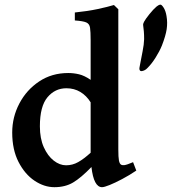

<svg xmlns="http://www.w3.org/2000/svg" viewBox="-20 -778 728 813"><path d="M210.4 14.6Q167 14.6 126 -12.9Q85 -40.5 58.3 -92.5Q31.7 -144.5 31.7 -216.8Q31.7 -282.2 62 -339.8Q92.3 -397.5 145.8 -433.1Q199.2 -468.8 269 -468.8Q292 -468.8 314.7 -463.4Q337.4 -458 363.8 -439.9V-607.4Q363.8 -643.6 361.3 -660.4Q358.9 -677.2 345.2 -683.1Q331.5 -689 296.9 -691.4V-725.1Q350.6 -730.5 393.8 -739.7Q437 -749 462.4 -756.8L481 -738.8V-146Q481 -111.8 483.6 -98.4Q486.3 -85 492.2 -81.1Q497.6 -77.6 507.3 -78.9Q517.1 -80.1 543.5 -91.3L557.1 -55.7Q527.3 -35.6 497.3 -19.8Q467.3 -3.9 444.3 5.4Q421.4 14.6 412.1 14.6Q377 14.6 367.2 -70.8Q322.8 -24.9 289.3 -5.1Q255.9 14.6 210.4 14.6ZM259.8 -78.1Q287.1 -78.1 311 -91.6Q335 -105 363.8 -131.3V-344.7Q346.2 -373 320.1 -388.7Q293.9 -404.3 261.2 -404.3Q212.9 -404.3 180.9 -366Q148.9 -327.6 148.9 -243.2Q148.9 -191.4 165.5 -154.5Q182.1 -117.7 207.5 -97.9Q232.9 -78.1 259.8 -78.1ZM581.5 -477.1Q572.3 -475.1 570.3 -484.9Q569.8 -488.8 571.3 -495.6Q572.8 -502.4 573.7 -508.3Q577.6 -529.8 583.7 -560.1Q589.8 -590.3 590.3 -612.3Q590.3 -630.4 589.1 -645Q587.9 -659.7 586.4 -668.9Q585.4 -674.3 586.7 -678Q587.9 -681.6 589.8 -685.5Q595.7 -696.8 612.5 -717.8Q629.4 -738.8 642.6 -750Q646 -752.4 649.9 -755.1Q653.8 -757.8 658.7 -758.3Q664.1 -759.3 672.9 -745.6Q681.6 -731.9 685.1 -710Q689.9 -682.6 685.8 -654.5Q681.6 -626.5 665.5 -585Q655.3 -560.1 638.4 -533.4Q621.6 -506.8 604 -489.7Q594.7 -479.5 581.5 -477.1Z"/></svg>

Font: David Libre
Style: Bold
Weight: 700
Designer: Ismar David, J. Victor Gaultney, Annie Olsen and Meir Sadan
Foundry: Monotype Imaging Inc. & SIL International
Version: Version 1.100; ttfautohint (v1.8.4.7-5d5b)